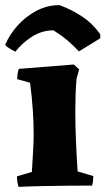

<svg xmlns="http://www.w3.org/2000/svg" viewBox="-47 -722 410 747"><path d="M25 5Q19 -17 19 -36L77 -53Q79 -88 81.5 -130.5Q84 -173 84 -199Q84 -246 80.5 -296.5Q77 -347 70 -400L20 -414Q20 -434 26 -454L240 -471L261 -452L251 -417Q248 -384 247 -353Q246 -322 246 -289Q246 -239 248.5 -175.5Q251 -112 255 -55L316 -37Q316 -28 315 -18.5Q314 -9 311 0Q269 0 219 0.5Q169 1 118.5 2Q68 3 25 5ZM184 -702 190 -700Q230 -685 270.5 -659Q311 -633 343 -589V-573L260 -522Q240 -544 215 -565Q190 -586 161 -604Q116 -604 77 -579Q38 -554 13 -521Q4 -525 -9 -533Q-22 -541 -27 -547Q-11 -586 20.5 -621.5Q52 -657 94 -679.5Q136 -702 184 -702Z"/></svg>

Font: Labrada ExtraBold
Style: Regular
Weight: 800
Designer: Mercedes Jáuregui
Foundry: Omnibus-Type Team
Version: Version 1.000; ttfautohint (v1.8.4.7-5d5b)